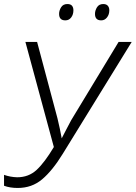

<svg xmlns="http://www.w3.org/2000/svg" viewBox="-23 -922 673 952"><path d="M65 10Q26 10 -3 -1V-55Q28 -44 62 -43Q119 -43 158.5 -79.5Q198 -116 244 -193L103 -714H161L262 -335Q268 -310 273.5 -284.5Q279 -259 283 -236Q294 -257 306 -280.5Q318 -304 330 -326L565 -714H630L288 -159Q237 -76 186 -33Q135 10 65 10ZM479 -821Q448 -821 448 -853Q448 -870 458 -886Q468 -902 489 -902Q504 -902 511.5 -893.5Q519 -885 519 -871Q519 -850 507.5 -835.5Q496 -821 479 -821ZM301 -821Q270 -821 270 -853Q270 -870 280 -886Q290 -902 311 -902Q327 -902 334 -893.5Q341 -885 341 -871Q341 -850 330 -835.5Q319 -821 301 -821Z"/></svg>

Font: Noto Sans Light
Style: Italic
Weight: 300
Italic angle: -12°
Designer: Monotype Design Team
Foundry: Monotype Imaging Inc.
Version: Version 2.013; ttfautohint (v1.8.4.7-5d5b)